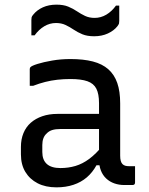

<svg xmlns="http://www.w3.org/2000/svg" viewBox="-20 -796 640 826"><path d="M497 -351Q497 -323 497 -295Q497 -267 497 -238.5Q497 -210 497 -182Q497 -154 497 -126Q497 -113 499.5 -104Q502 -95 507 -90Q512 -85 519 -83Q526 -81 536 -81Q538 -81 540.5 -81Q543 -81 546 -81H561Q561 -63 561 -46Q561 -29 561 -11Q561 -5 558 -2.5Q555 0 550 0Q545 0 534.5 0Q524 0 515 0Q492 0 472 -7Q452 -14 437 -28Q422 -42 414 -62.5Q406 -83 406 -111Q406 -146 406 -183.5Q406 -221 406 -256Q406 -272 406 -288Q406 -304 406 -320Q406 -336 406 -352Q406 -392 394.5 -414.5Q383 -437 356 -446.5Q329 -456 283 -456Q254 -456 227 -453Q200 -450 174.5 -443.5Q149 -437 123 -427H108Q108 -445 108 -463Q108 -481 108 -499Q108 -502 109 -504Q110 -506 111 -507Q116 -513 141.5 -521Q167 -529 204.5 -535.5Q242 -542 283 -542Q339 -542 379.5 -531.5Q420 -521 446 -498Q472 -475 484.5 -439Q497 -403 497 -351ZM162 -142Q162 -108 181.5 -90.5Q201 -73 240 -73Q274 -73 304.5 -82Q335 -91 364 -112.5Q393 -134 424 -172V-85H395Q378 -54 353.5 -33Q329 -12 296 -1Q263 10 223 10Q176 10 142 -7.5Q108 -25 89 -56.5Q70 -88 70 -132V-164Q70 -197 81 -223.5Q92 -250 112.5 -268Q133 -286 162 -296Q191 -306 227 -306Q262 -306 294.5 -306Q327 -306 359 -306Q391 -306 424 -306Q433 -306 436.5 -295.5Q440 -285 441 -270Q442 -255 442 -241Q405 -241 373.5 -241Q342 -241 310 -241Q278 -241 240 -241Q219 -241 204.5 -236.5Q190 -232 180 -221Q171 -213 166.5 -200.5Q162 -188 162 -172ZM387 -719Q414 -719 437.5 -733Q461 -747 479 -772H493Q493 -761 493 -749Q493 -737 493 -726Q493 -715 493 -706Q493 -699 492 -695Q491 -691 485 -683Q470 -664 444 -652Q418 -640 385 -640Q355 -640 334.5 -648.5Q314 -657 297 -668.5Q280 -680 262 -688.5Q244 -697 221 -697Q194 -697 170.5 -683Q147 -669 129 -644H115Q115 -655 115 -667Q115 -679 115 -690.5Q115 -702 115 -710Q115 -717 116 -721.5Q117 -726 123 -733Q139 -753 164.5 -764.5Q190 -776 223 -776Q253 -776 273.5 -767.5Q294 -759 311 -747.5Q328 -736 346 -727.5Q364 -719 387 -719Z"/></svg>

Font: Recursive
Style: Regular
Weight: 400
Version: Version 1.085